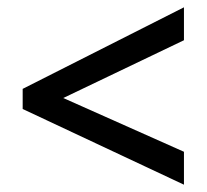

<svg xmlns="http://www.w3.org/2000/svg" viewBox="-20 -622 566 525"><path d="M483 -117V-207L153 -354L483 -512V-602L42 -379V-324Z"/></svg>

Font: Noto Sans Khmer UI SemiCondensed Medium
Style: Regular
Weight: 500
Width: 4
Designer: Danh Hong and the Monotype Design Team
Foundry: Monotype Imaging Inc.
Version: Version 2.002